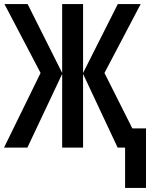

<svg xmlns="http://www.w3.org/2000/svg" viewBox="-25 -734 758 955"><path d="M674.8 -713.9 494.6 -371.1 633.3 -95.2H701.2V200.7H597.2V0H560.1L388.2 -366.2V0H284.2V-366.2L111.3 0H-4.9L176.8 -371.1L-2.9 -713.9H112.3L284.2 -371.1V-713.9H388.2V-371.1L561 -713.9Z"/></svg>

Font: Open Sans Condensed SemiBold
Style: Regular
Weight: 600
Width: 3
Designer: Monotype Design Team
Foundry: Monotype Imaging Inc.
Version: Version 3.000; ttfautohint (v1.8.4)